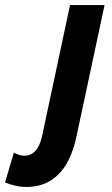

<svg xmlns="http://www.w3.org/2000/svg" viewBox="-164 -545 445 762"><path d="M-144 179 -109 61Q-99 66 -88.5 69.5Q-78 73 -68 73Q-14 73 3 -5L114 -525H251L139 -1Q117 99 67 148Q17 197 -58 197Q-82 197 -105 191.5Q-128 186 -144 179Z"/></svg>

Font: Radio Canada Condensed
Style: Bold Italic
Weight: 700
Width: 3
Italic angle: -12°
Designer: Charles Daoud, Etienne Aubert Bonn, Alexandre Saumier Demers, Jacques Le Bailly
Foundry: Radio-Canada
Version: Version 2.104; ttfautohint (v1.8.4.7-5d5b);gftools[0.9.28.de